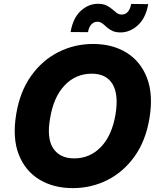

<svg xmlns="http://www.w3.org/2000/svg" viewBox="-20 -965 829 995"><path d="M754.6 -352.3Q735.1 -234.7 677 -153.9Q619 -73.2 535.9 -31.6Q452.8 9.9 357.6 9.9Q257.1 9.9 183.6 -34.8Q110.1 -79.5 76.9 -165.1Q43.7 -250.7 63.9 -372.9Q83.1 -490.4 141.2 -571.7Q199.2 -653.1 282.8 -695.1Q366.5 -737.2 462.4 -737.2Q562.5 -737.2 635.7 -692.1Q708.8 -647 741.8 -561.1Q774.9 -475.1 754.6 -352.3ZM578.8 -372.9Q595.5 -475.9 563 -529.5Q530.5 -583.1 455.6 -583.1Q372.2 -583.1 314.8 -522.5Q257.5 -462 239.7 -352.3Q221.2 -248.6 255.7 -196.4Q290.1 -144.2 364 -144.2Q446.4 -144.2 503.4 -203.7Q560.4 -263.1 578.8 -372.9ZM436.1 -798.3 345.9 -799Q358 -871.1 398.1 -908.2Q438.2 -945.3 487.6 -945.3Q513.8 -945.3 531.2 -937Q548.7 -928.6 561.3 -917.4Q573.9 -906.2 585.2 -897.9Q596.6 -889.6 610.8 -889.6Q631 -889.6 643.3 -904.7Q655.5 -919.7 659.8 -944.6L748.2 -943.5Q735.4 -871.8 695.1 -834.7Q654.8 -797.6 605.8 -796.9Q578.8 -796.9 561.8 -805.2Q544.7 -813.6 532.8 -824.6Q521 -835.6 509.9 -843.9Q498.9 -852.3 483.7 -852.3Q466.3 -852.3 453.3 -838.2Q440.3 -824.2 436.1 -798.3Z"/></svg>

Font: Inter UI Extra Bold
Style: Italic
Weight: 800
Italic angle: 9.39999°
Designer: Rasmus Andersson
Foundry: rsms
Version: 3.2;8d6f07862